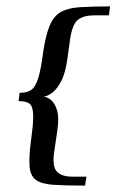

<svg xmlns="http://www.w3.org/2000/svg" viewBox="-20 -542 365 600"><path d="M149 -65Q143 -21 158 -5.5Q173 10 205 10Q212 10 226.5 10Q241 10 250 10Q250 12 249 18Q248 24 247 29.5Q246 35 246 38Q184 38 147 35.5Q110 33 92.5 20.5Q75 8 72.5 -21.5Q70 -51 77 -104Q85 -161 83.5 -186.5Q82 -212 71 -219Q60 -226 38 -226Q38 -228 39 -233.5Q40 -239 40.5 -244.5Q41 -250 41 -252Q64 -252 77 -260.5Q90 -269 99 -296.5Q108 -324 115 -380Q123 -433 135.5 -462.5Q148 -492 170 -504.5Q192 -517 229.5 -519.5Q267 -522 324 -522Q324 -520 323 -514Q322 -508 321.5 -502.5Q321 -497 320 -494H273Q242 -494 224 -480.5Q206 -467 199 -419L191 -361Q185 -315 171.5 -289Q158 -263 143 -252Q128 -241 116 -240Q128 -239 140 -229Q152 -219 158.5 -196.5Q165 -174 159 -133Z"/></svg>

Font: Genos
Style: Italic
Weight: 400
Italic angle: -8°
Version: Version 1.010